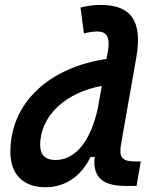

<svg xmlns="http://www.w3.org/2000/svg" viewBox="-20 -763 626 793"><path d="M168.5 10.3C250 10.3 315.4 -35.6 354 -114.7H371.1C359.9 -17.1 421.4 4.9 500.5 4.9H543.9L561.5 -96.2H537.6C479 -96.2 471.2 -117.7 480.5 -170.4L543 -525.9C569.3 -676.8 521 -742.7 395.5 -742.7C367.7 -742.7 339.8 -738.8 312.5 -731.9L326.7 -624.5C346.7 -630.4 364.3 -632.8 382.3 -632.8C421.4 -632.8 435.5 -608.4 425.8 -552.2L419.9 -519.5C187.5 -485.4 22.9 -342.3 22.9 -135.3C22.9 -43 75.7 10.3 168.5 10.3ZM384.3 -317.4C355 -180.7 292 -102.1 209 -102.1C167.5 -102.1 146 -123 146 -164.1C146 -286.1 253.4 -381.8 400.4 -408.2Z"/></svg>

Font: Cascadia Code SemiBold
Style: Italic
Weight: 600
Italic angle: -10°
Monospace: yes
Designer: Aaron Bell
Foundry: Saja Typeworks
Version: Version 2404.023